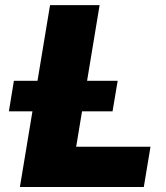

<svg xmlns="http://www.w3.org/2000/svg" viewBox="-20 -748 666 768"><path d="M59.6 0 180.2 -727.5H378.4L284.7 -161.1H582L555.2 0ZM15.6 -302.7 35.6 -424.8H450.7L430.2 -302.7Z"/></svg>

Font: Inter 17pt Black
Style: Italic
Weight: 900
Italic angle: -9.3988°
Version: Version 4.001;git-66647c0bb